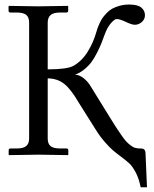

<svg xmlns="http://www.w3.org/2000/svg" viewBox="-20 -672 669 833"><path d="M589.4 -27.8Q596.7 -27.8 601.3 -26.1Q606 -24.4 607.9 -20.8Q609.9 -17.1 610.4 -14.6Q610.8 -12.2 611.3 -7.8L617.7 140.6H590.3Q583 103 569.1 76.7Q555.2 50.3 542.2 38.1Q529.3 25.9 503.9 6.8Q483.4 -8.3 470 -19.8Q456.5 -31.2 435.8 -54.7Q415 -78.1 397 -106.9L320.8 -228Q287.1 -286.1 257.8 -308.8Q228.5 -331.5 187 -332V-71.3Q187 -47.9 199.7 -37.8Q212.4 -27.8 241.7 -27.8H268.1Q276.4 -27.8 276.4 -19.5V-1L274.4 1Q187.5 -1 148.4 -1L19.5 1L17.6 -1V-19.5Q17.6 -27.8 25.4 -27.8H51.8Q81.5 -27.8 94 -38.6Q106.4 -49.3 106.4 -71.3V-573.7Q106.4 -597.2 93.8 -607.4Q81.1 -617.7 51.8 -617.7H25.4Q17.1 -617.7 17.1 -626V-644.5L19 -646.5Q106 -644.5 145 -644.5L273.9 -646.5L275.9 -644.5V-626Q275.9 -617.7 268.1 -617.7H241.7Q211.9 -617.7 199.5 -606.7Q187 -595.7 187 -573.7V-371.1Q271 -371.1 298.3 -386.2Q335.4 -407.2 360.4 -447.5Q385.3 -487.8 398.4 -534.2Q401.4 -543.9 403.3 -550Q405.3 -556.2 411.6 -570.1Q418 -584 424.3 -593.3Q430.7 -602.5 442.1 -614.7Q453.6 -627 466.8 -634.3Q480 -641.6 499.3 -647Q518.6 -652.3 540.5 -652.3Q577.1 -652.3 593 -639.2Q608.9 -626 608.9 -606Q608.9 -588.4 595.2 -576.4Q581.5 -564.5 564.9 -564.5Q552.2 -564.5 526.1 -576.9Q500 -589.4 486.3 -589.4Q477.1 -589.4 461.4 -571.5Q445.8 -553.7 434.6 -523.4Q425.8 -499.5 419.7 -483.9Q413.6 -468.3 401.1 -443.4Q388.7 -418.5 376.2 -402.1Q363.8 -385.7 345 -370.4Q326.2 -355 305.2 -348.1Q323.2 -348.1 342.8 -332.8Q362.3 -317.4 375 -294.9L449.2 -174.8Q470.7 -140.1 480.7 -124.3Q490.7 -108.4 505.4 -87.4Q520 -66.4 527.6 -58.3Q535.2 -50.3 546.4 -41.5Q557.6 -32.7 567.4 -30.3Q577.1 -27.8 589.4 -27.8Z"/></svg>

Font: Libertinage
Style: f
Weight: 400
Designer: OSP
Foundry: OSP
Version: Version 1.0; 2008; OFL relea